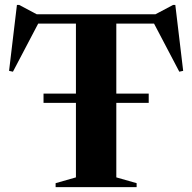

<svg xmlns="http://www.w3.org/2000/svg" viewBox="-20 -774 795 794"><path d="M160 -348.5V-387H294V-676.5H138L33.5 -477.5L17.5 -481L50 -753.5H59.5L132 -715H623L695.5 -753.5H705L737.5 -481L721.5 -477.5L617 -676.5H461V-387H595V-348.5H461V-40.5L545 -16.5V0H210V-16.5L294 -40.5V-348.5Z"/></svg>

Font: Newsreader 72pt SemiBold
Style: Regular
Weight: 600
Designer: Hugues Gentile
Foundry: Production Type
Version: Version 1.003; ttfautohint (v1.8.3)